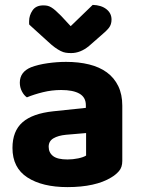

<svg xmlns="http://www.w3.org/2000/svg" viewBox="-20 -749 575 785"><path d="M256 -97Q278 -97 299.5 -101.5Q321 -106 332 -113V-205L250 -198Q218 -195 198.5 -183.5Q179 -172 179 -149Q179 -125 197 -111Q215 -97 256 -97ZM250 -496Q302 -496 344.5 -485.5Q387 -475 417 -453Q447 -431 463.5 -397Q480 -363 480 -317V-91Q480 -65 466.5 -49.5Q453 -34 434 -23Q403 -4 358 6Q313 16 256 16Q153 16 92 -23.5Q31 -63 31 -144Q31 -213 72 -249Q113 -285 198 -294L331 -308V-319Q331 -351 305 -366Q279 -381 230 -381Q192 -381 155.5 -372Q119 -363 90 -351Q78 -359 69.5 -375.5Q61 -392 61 -411Q61 -455 107 -474Q136 -485 174.5 -490.5Q213 -496 250 -496ZM269 -642 359 -729Q394 -728 415 -711.5Q436 -695 436 -669Q436 -649 425.5 -635.5Q415 -622 392 -603L344 -561Q309 -532 271 -532Q259 -532 249 -533.5Q239 -535 228 -540.5Q217 -546 204.5 -555Q192 -564 176 -579L100 -648Q99 -650 99 -654Q99 -658 99 -662Q99 -686 113 -706.5Q127 -727 157 -727Q166 -727 173.5 -725.5Q181 -724 189.5 -719Q198 -714 207.5 -705.5Q217 -697 230 -684Z"/></svg>

Font: Baloo Thambi 2
Style: Bold
Weight: 700
Designer: Aadarsh Rajan and Ek Type
Foundry: Ek Type
Version: Version 1.640;hotconv 1.0.111;makeotfexe 2.5.65597; ttfautoh